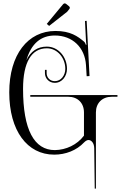

<svg xmlns="http://www.w3.org/2000/svg" viewBox="-20 -911 718 1141"><path d="M374 -887C371 -889 368 -891 365 -891C361 -891 358 -889 355 -886L258 -769L272 -757L379 -841L391 -856C393 -859 395 -861 395 -864C395 -868 394 -871 390 -874ZM136.9 -553.1C165.1 -651.6 222.7 -700 306 -700C410 -700 484.6 -629.3 491 -524L495 -458L512 -459L495 -787L485 -786.5L491 -669C491.5 -660 492 -654 494 -646L490 -645C488 -652 484.4 -659.4 479 -664C442.3 -695 398 -727 310 -727C146 -727 35 -587 35 -362C35 -134 142 8 302 8C370 8 435 -17 480 -65C489 -74 498 -79 506 -79C522 -79 539.6 -62 540 -30L543 210H550V-243C550 -298.8 587.6 -336 644 -336H678V-346H160V-336H386C441.8 -336 479 -298.8 479 -243V-105C438 -50 372 -20 306 -19C183 -19 117 -140 117 -383C117 -539.7 166.5 -624 258.3 -624C320.2 -624 368.1 -567.8 368.1 -501.9C368.1 -463.4 343 -428.7 305.6 -428.7C277.1 -428.7 257.1 -450.2 257.1 -476.6V-495.7H247.1V-476.6C247.1 -444.9 271.6 -418.7 305.6 -418.7C350.1 -418.7 378.1 -459.8 378.1 -501.9C378.1 -572.3 326.8 -634 258.3 -634C203.1 -634 162.1 -606.3 136.9 -553.1Z"/></svg>

Font: FoglihtenNo04
Style: Regular
Weight: 500
Designer: gluk (gluksza@wp.pl)
Foundry: gluk (gluksza@wp.pl)
Version: Version 0.70